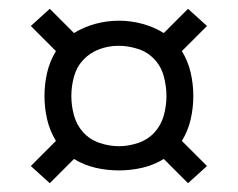

<svg xmlns="http://www.w3.org/2000/svg" viewBox="-20 -558 540 436"><path d="M407 -142 352 -197Q329 -183 303 -177Q277 -171 250 -171Q223 -171 197 -177Q171 -183 148 -197L93 -142L50 -181L107 -238Q93 -261 87 -287Q81 -313 81 -340Q81 -367 87 -393Q93 -419 107 -442L50 -499L93 -538L148 -483Q171 -497 197 -504Q223 -511 250 -511Q277 -511 303 -504Q329 -497 352 -483L407 -538L450 -499L393 -442Q407 -419 413 -393Q419 -367 419 -340Q419 -313 413 -287Q407 -261 393 -238L450 -181ZM250 -226Q272 -226 294 -233.5Q316 -241 331 -257.5Q346 -274 352 -296Q358 -318 358 -340Q358 -362 352 -384.5Q346 -407 330.5 -423.5Q315 -440 293 -447Q271 -454 249 -454Q226 -454 205 -446Q184 -438 169 -422Q154 -406 148 -384Q142 -362 142 -340Q142 -318 148 -296Q154 -274 169 -257.5Q184 -241 206 -233.5Q228 -226 250 -226Z"/></svg>

Font: Iosevka Slab Light
Style: Regular
Weight: 300
Monospace: yes
Designer: Belleve Invis
Foundry: Belleve Invis
Version: Version 11.1.0; ttfautohint (v1.8.3)